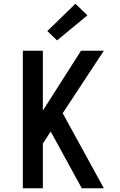

<svg xmlns="http://www.w3.org/2000/svg" viewBox="-20 -1006 640 1026"><path d="M102 0V-735H209V-415L413 -735H535L315 -401L535 0H417L251 -303L209 -239V0ZM285 -790 233 -840 383 -986 447 -924Z"/></svg>

Font: Iosevka SS04 Semibold Extended
Style: Regular
Weight: 600
Width: 7
Monospace: yes
Designer: Belleve Invis
Foundry: Belleve Invis
Version: Version 19.0.0; ttfautohint (v1.8.4)